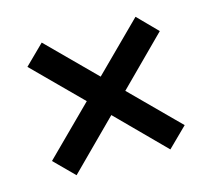

<svg xmlns="http://www.w3.org/2000/svg" viewBox="-71 -638 666 602"><g transform="rotate(-15 261.5 -337.0)"><path d="M45 -184 199 -337 47 -489 110 -551 261 -400 415 -553 477 -490 324 -337 476 -185 413 -123 262 -275 108 -121Z"/></g></svg>

Font: Mozilla Text BETA SemiBold
Style: Regular
Weight: 600
Designer: Studio DRAMA
Foundry: Studio DRAMA
Version: Version 0.100